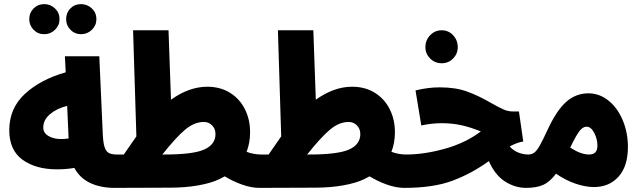

<svg xmlns="http://www.w3.org/2000/svg" viewBox="-20 -907 3118 932"><path d="M621 -78Q621 -40 597.5 -17.5Q574 5 536 5Q468 5 417.5 -19Q367 -43 341 -92Q302 -85 256 -85Q154 -85 89.5 -131.5Q25 -178 25 -275Q25 -381 100.5 -451Q176 -521 299 -556L295 -634H462L479 -254Q481 -214 487.5 -193.5Q494 -173 507.5 -165Q521 -157 546 -157Q581 -157 601 -134Q621 -111 621 -78ZM277 -232Q295 -232 313 -235L306 -393Q256 -381 223 -353Q190 -325 190 -288Q190 -262 215 -247Q240 -232 277 -232ZM195 -887Q225 -887 247 -866Q269 -845 269 -814Q269 -784 247 -762.5Q225 -741 195 -741Q164 -741 143 -762.5Q122 -784 122 -814Q122 -845 143 -866Q164 -887 195 -887ZM373 -887Q404 -887 426 -866Q448 -845 448 -814Q448 -784 426 -762.5Q404 -741 373 -741Q343 -741 322 -762.5Q301 -784 301 -814Q301 -845 321.5 -866Q342 -887 373 -887Z M1324 -78Q1324 -40 1300.5 -17.5Q1277 5 1239 5Q1200 5 1155 -11Q1110 -27 1071 -51Q1053 -41 1044 -37Q1004 -18 942 -7Q880 4 806 4L536 5L546 -157H581Q626 -223 642 -245L626 -760H798L810 -423Q898 -486 986 -486Q1049 -486 1096 -457Q1143 -428 1168.5 -377.5Q1194 -327 1194 -266Q1194 -213 1177 -170Q1212 -157 1248 -157Q1284 -157 1304 -134Q1324 -111 1324 -78ZM1026 -256Q1026 -282 1009.5 -298.5Q993 -315 970 -315Q923 -315 878.5 -277.5Q834 -240 768 -157H779Q918 -157 972 -181.5Q1026 -206 1026 -256Z M2027 -78Q2027 -40 2003.5 -17.5Q1980 5 1942 5Q1903 5 1858 -11Q1813 -27 1774 -51Q1756 -41 1747 -37Q1707 -18 1645 -7Q1583 4 1509 4L1239 5L1249 -157H1284Q1329 -223 1345 -245L1329 -760H1501L1513 -423Q1601 -486 1689 -486Q1752 -486 1799 -457Q1846 -428 1871.5 -377.5Q1897 -327 1897 -266Q1897 -213 1880 -170Q1915 -157 1951 -157Q1987 -157 2007 -134Q2027 -111 2027 -78ZM1729 -256Q1729 -282 1712.5 -298.5Q1696 -315 1673 -315Q1626 -315 1581.5 -277.5Q1537 -240 1471 -157H1482Q1621 -157 1675 -181.5Q1729 -206 1729 -256Z M2619 -78Q2619 -40 2596 -17.5Q2573 5 2534 5Q2480 5 2431.5 -26Q2383 -57 2353 -125Q2270 -65 2177 -30Q2084 5 1942 5L1952 -157Q2039 -157 2139.5 -185Q2240 -213 2314 -269Q2262 -290 2218 -299.5Q2174 -309 2124 -309Q2075 -309 2025 -298L1997 -468Q2057 -483 2114 -483Q2191 -483 2246.5 -463Q2302 -443 2364 -407Q2403 -385 2424.5 -375.5Q2446 -366 2469 -366H2499L2520 -220Q2491 -216 2454 -196Q2473 -175 2497 -166Q2521 -157 2544 -157Q2579 -157 2599 -134Q2619 -111 2619 -78ZM2045 -678Q2045 -712 2068 -736Q2091 -760 2124 -760Q2157 -760 2179.5 -736Q2202 -712 2202 -678Q2202 -646 2179.5 -623Q2157 -600 2124 -600Q2091 -600 2068 -623Q2045 -646 2045 -678Z M3028 -194Q3028 -100 2982.5 -49.5Q2937 1 2863 1Q2822 1 2773.5 -15.5Q2725 -32 2679 -64Q2649 -24 2616.5 -9.5Q2584 5 2534 5L2544 -157Q2562 -157 2574.5 -167Q2587 -177 2601 -202Q2615 -227 2640 -281Q2683 -373 2729.5 -413.5Q2776 -454 2836 -454Q2890 -454 2934 -418.5Q2978 -383 3003 -323Q3028 -263 3028 -194ZM2880 -200Q2880 -232 2864.5 -262Q2849 -292 2827 -292Q2809 -292 2792.5 -270.5Q2776 -249 2748 -191Q2798 -157 2840 -157Q2880 -157 2880 -200Z"/></svg>

Font: Noto Sans Arabic CondBlack
Style: Regular
Weight: 900
Width: 3
Designer: Nadine Chahine
Foundry: Monotype Imaging Inc.
Version: Version 1.001